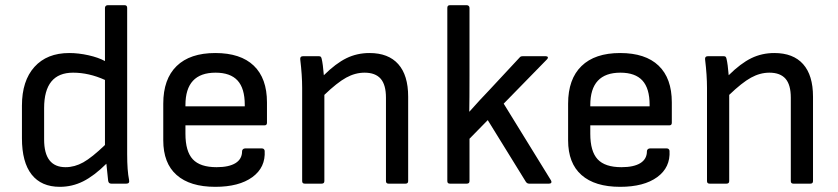

<svg xmlns="http://www.w3.org/2000/svg" viewBox="-20 -703 3207 735"><path d="M209 12.2Q138.2 12.2 101.1 -34.9Q64 -82 64 -173.8V-298.8Q64 -393.6 111.8 -446.8Q159.7 -500 245.1 -500Q280.3 -500 318.6 -491.5Q356.9 -482.9 381.8 -469.2V-672.9Q381.8 -677.2 384.8 -680.2Q387.7 -683.1 392.1 -683.1H457Q466.8 -683.1 466.8 -672.9V-112.8Q466.8 -49.8 474.1 -14.2Q477.1 0 463.9 0H405.8Q395.5 0 394 -11.2Q387.7 -67.4 387.2 -76.2Q340.3 -29.8 298.3 -8.8Q256.3 12.2 209 12.2ZM148.9 -168.9Q148.9 -63 231 -63Q265.6 -63 298.8 -81.5Q332 -100.1 381.8 -147.9V-397Q320.3 -424.8 259.8 -424.8Q148.9 -424.8 148.9 -289.1Z M804.2 12.2Q707.5 12.2 656.2 -33Q605 -78.1 605 -166V-306.2Q605 -400.4 656.2 -450.2Q707.5 -500 804.2 -500Q900.9 -500 951.4 -451.7Q1002 -403.3 1002 -311V-232.9Q1002 -223.1 992.2 -223.1H689.9V-190.9Q689.9 -123.5 718 -93.3Q746.1 -63 809.1 -63Q856.4 -63 881.6 -78.6Q906.7 -94.2 906.7 -124Q906.7 -128.9 910.2 -131.8Q913.6 -134.8 918 -134.8H982.9Q991.2 -134.8 993.2 -126Q997.1 -62 946 -24.9Q895 12.2 804.2 12.2ZM689.9 -295.9H917V-301.8Q917 -364.7 889.4 -394.8Q861.8 -424.8 805.2 -424.8Q689.9 -424.8 689.9 -300.8Z M1146.5 0Q1136.7 0 1136.7 -9.8V-366.2Q1136.7 -415 1129.4 -475.1Q1127.9 -487.8 1139.6 -487.8H1200.7Q1205.6 -487.8 1207.8 -485.8Q1210 -483.9 1211.4 -478Q1216.3 -458 1219.7 -415Q1265.6 -460.4 1306.2 -480.2Q1346.7 -500 1394.5 -500Q1466.8 -500 1504.6 -457.5Q1542.5 -415 1542.5 -333V-9.8Q1542.5 0 1532.7 0H1467.3Q1457.5 0 1457.5 -9.8V-329.1Q1457.5 -378.4 1437.3 -401.6Q1417 -424.8 1375.5 -424.8Q1339.8 -424.8 1305.2 -405.8Q1270.5 -386.7 1221.7 -339.8V-9.8Q1221.7 0 1211.4 0Z M1702.1 0Q1692.4 0 1692.4 -9.8V-672.9Q1692.4 -683.1 1702.1 -683.1H1767.1Q1771.5 -683.1 1774.4 -680.2Q1777.3 -677.2 1777.3 -672.9V-414.1Q1777.3 -321.8 1776.4 -275.9H1777.3Q1819.3 -323.2 1851.1 -356L1969.2 -482.9Q1972.7 -487.8 1981 -487.8H2069.3Q2075.7 -487.8 2077.1 -484.1Q2078.6 -480.5 2074.2 -476.1L1908.2 -306.2L2089.4 -12.2Q2092.3 -6.8 2090.1 -3.4Q2087.9 0 2082 0H2005.4Q1998 0 1993.2 -6.8L1847.2 -243.2L1777.3 -171.9V-9.8Q1777.3 0 1767.1 0Z M2354 12.2Q2257.3 12.2 2206.1 -33Q2154.8 -78.1 2154.8 -166V-306.2Q2154.8 -400.4 2206.1 -450.2Q2257.3 -500 2354 -500Q2450.7 -500 2501.2 -451.7Q2551.8 -403.3 2551.8 -311V-232.9Q2551.8 -223.1 2542 -223.1H2239.7V-190.9Q2239.7 -123.5 2267.8 -93.3Q2295.9 -63 2358.9 -63Q2406.2 -63 2431.4 -78.6Q2456.5 -94.2 2456.5 -124Q2456.5 -128.9 2460 -131.8Q2463.4 -134.8 2467.8 -134.8H2532.7Q2541 -134.8 2543 -126Q2546.9 -62 2495.8 -24.9Q2444.8 12.2 2354 12.2ZM2239.7 -295.9H2466.8V-301.8Q2466.8 -364.7 2439.2 -394.8Q2411.6 -424.8 2355 -424.8Q2239.7 -424.8 2239.7 -300.8Z M2696.3 0Q2686.5 0 2686.5 -9.8V-366.2Q2686.5 -415 2679.2 -475.1Q2677.7 -487.8 2689.5 -487.8H2750.5Q2755.4 -487.8 2757.6 -485.8Q2759.8 -483.9 2761.2 -478Q2766.1 -458 2769.5 -415Q2815.4 -460.4 2856 -480.2Q2896.5 -500 2944.3 -500Q3016.6 -500 3054.4 -457.5Q3092.3 -415 3092.3 -333V-9.8Q3092.3 0 3082.5 0H3017.1Q3007.3 0 3007.3 -9.8V-329.1Q3007.3 -378.4 2987.1 -401.6Q2966.8 -424.8 2925.3 -424.8Q2889.6 -424.8 2855 -405.8Q2820.3 -386.7 2771.5 -339.8V-9.8Q2771.5 0 2761.2 0Z"/></svg>

Font: Sofia Sans
Style: Regular
Weight: 400
Designer: Botio Nikoltchev, Ani Petrova
Foundry: lettersoup
Version: Version 4.100